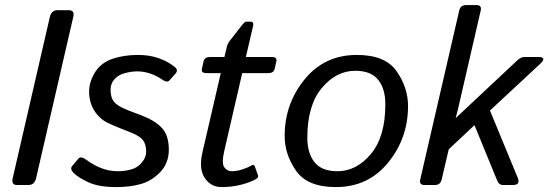

<svg xmlns="http://www.w3.org/2000/svg" viewBox="-20 -741 2196 769"><path d="M48.8 0Q24.4 0 30.8 -26.9L179.7 -673.3Q186 -700.2 210.4 -700.2H255.4Q279.8 -700.2 273.4 -673.3L124.5 -26.9Q118.2 0 93.8 0Z M273.4 -49.8Q259.3 -64.9 269.5 -76.7L293.9 -105.5Q304.2 -117.2 325.7 -101.1Q353.5 -80.1 385.5 -67.6Q417.5 -55.2 452.6 -55.2Q479 -55.2 505.1 -62.3Q531.2 -69.3 548.3 -90.3Q565.4 -111.3 565.4 -132.3Q565.4 -153.3 559.3 -168Q553.2 -182.6 538.1 -192.9Q522.9 -203.1 507.8 -209Q487.3 -216.8 460.7 -227.5Q434.1 -238.3 411.1 -249Q388.7 -259.8 371.1 -279.8Q353.5 -299.8 345.2 -323.5Q336.9 -347.2 336.9 -374Q336.9 -414.1 361.3 -452.4Q385.7 -490.7 431.9 -505.9Q478 -521 532.2 -521Q579.1 -521 616.7 -507.6Q654.3 -494.1 680.7 -472.2Q695.3 -460 682.6 -445.8L658.2 -418.5Q648.9 -408.2 627 -423.8Q607.4 -437.5 582 -446.3Q556.6 -455.1 529.8 -455.1Q506.3 -455.1 480.2 -448.2Q454.1 -441.4 438.5 -423.8Q422.9 -406.2 422.9 -381.8Q422.9 -364.3 427.7 -349.6Q432.6 -335 445.1 -325Q457.5 -314.9 471.7 -308.6Q497.1 -296.9 520.8 -288.6Q544.4 -280.3 564 -271.5Q598.1 -256.8 619.6 -237.3Q641.1 -217.8 648.7 -193.8Q656.2 -169.9 656.2 -142.1Q656.2 -87.9 622.3 -52.2Q588.4 -16.6 544.9 -4.2Q501.5 8.3 445.3 8.3Q375.5 8.3 333.7 -11Q292 -30.3 273.4 -49.8Z M806.6 -448.2Q784.7 -448.2 788.6 -465.3L795.4 -495.6Q799.3 -512.7 821.3 -512.7H878.9L889.2 -556.6Q891.6 -565.9 898.4 -575.2L946.8 -637.2Q960 -654.3 965.8 -654.3H982.9Q997.6 -654.3 993.7 -637.2L964.8 -512.7H1068.8Q1090.8 -512.7 1086.9 -495.6L1080.1 -465.3Q1076.2 -448.2 1054.2 -448.2H950.2L878.4 -137.2Q866.7 -85.9 878.7 -70.6Q890.6 -55.2 907.7 -55.2Q930.2 -55.2 954.1 -63.7Q978 -72.3 986.3 -77.6Q997.1 -84.5 1000.5 -74.7L1013.2 -39.6Q1016.1 -30.8 1007.8 -25.4Q987.8 -12.7 949.5 -2.2Q911.1 8.3 867.7 8.3Q824.7 8.3 800 -28.3Q775.4 -64.9 791 -131.8L864.3 -448.2Z M1120.1 -196.3Q1120.1 -325.2 1200 -423.1Q1279.8 -521 1409.2 -521Q1523.4 -521 1568.8 -455.3Q1614.3 -389.6 1614.3 -316.4Q1614.3 -187.5 1534.4 -89.6Q1454.6 8.3 1325.2 8.3Q1210.9 8.3 1165.5 -57.4Q1120.1 -123 1120.1 -196.3ZM1210.9 -189Q1210.9 -127.9 1239.5 -91.6Q1268.1 -55.2 1331.5 -55.2Q1407.7 -55.2 1465.6 -124.3Q1523.4 -193.4 1523.4 -323.7Q1523.4 -384.8 1494.9 -421.1Q1466.3 -457.5 1402.8 -457.5Q1326.7 -457.5 1268.8 -388.4Q1210.9 -319.3 1210.9 -189Z M1680.2 0Q1658.2 0 1663.1 -22L1819.3 -698.7Q1824.2 -720.7 1846.7 -720.7H1888.7Q1910.2 -720.7 1905.3 -698.7L1813 -298.3Q1809.6 -284.2 1805.2 -269H1806.2L2052.7 -500Q2066.4 -512.7 2081.5 -512.7H2135.7Q2173.3 -512.7 2142.1 -483.9L1942.4 -298.3L2053.7 -28.8Q2065.4 0 2034.2 0H1994.6Q1978.5 0 1971.2 -18.1L1880.4 -239.7L1777.3 -143.1L1749 -22Q1743.7 0 1722.2 0Z"/></svg>

Font: Istok
Style: Italic
Weight: 500
Italic angle: -13°
Designer: Andrey V. Panov
Foundry: Andrey V. Panov
Version: Version 1.0.3